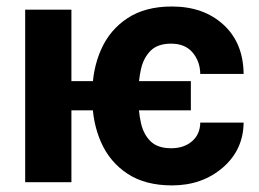

<svg xmlns="http://www.w3.org/2000/svg" viewBox="-20 -558 794 588"><path d="M564.5 -309.6V-220.2H140.6V-309.6ZM504.4 -104Q543 -104 567.9 -125.2Q592.8 -146.5 593.3 -182.6H726.1Q725.1 -98.6 661.9 -44.4Q598.6 9.8 506.8 9.8Q424.8 9.8 370.6 -25.9Q316.4 -61.5 289.6 -122.1Q262.7 -182.6 262.7 -257.3V-271Q262.7 -345.7 289.6 -406.3Q316.4 -466.8 370.6 -502.4Q424.8 -538.1 506.3 -538.1Q603.5 -538.1 664.3 -482.4Q725.1 -426.8 726.1 -331.5H593.3Q592.8 -370.1 569.8 -397.2Q546.9 -424.3 503.9 -424.3Q462.9 -424.3 441.2 -402.6Q419.4 -380.9 411.6 -345.7Q403.8 -310.5 403.8 -271V-257.3Q403.8 -216.8 411.6 -181.6Q419.4 -146.5 441.2 -125.2Q462.9 -104 504.4 -104ZM198.7 -528.3V0H57.1V-528.3Z"/></svg>

Font: RobotoDEMO
Style: Regular
Weight: 400
Designer: Christian Robertson
Foundry: Google
Version: Version 2.136